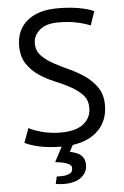

<svg xmlns="http://www.w3.org/2000/svg" viewBox="-61 -755 652 1006"><g transform="rotate(-5 265.5 -252.0)"><path d="M401 -178Q401 -220 376 -246.5Q351 -273 313.5 -293.5Q276 -314 232 -332Q188 -350 150.5 -375.5Q113 -401 88 -438.5Q63 -476 63 -534Q63 -616 120 -664Q177 -712 282 -712Q343 -712 393 -703Q443 -694 471 -680L446 -607Q423 -618 378.5 -628Q334 -638 278 -638Q212 -638 179 -608.5Q146 -579 146 -539Q146 -500 171 -474Q196 -448 233.5 -427.5Q271 -407 315 -387Q359 -367 396.5 -340.5Q434 -314 459 -277Q484 -240 484 -185Q484 -106 435 -55Q386 -4 298 8L279 43Q321 51 339.5 69Q358 87 358 118Q358 157 326 182.5Q294 208 236 208Q225 208 214 207Q203 206 191 204L200 165Q206 166 211 166Q216 166 221 166Q243 166 255.5 162Q268 158 274.5 152.5Q281 147 282.5 140Q284 133 284 127Q284 99 198 90L239 12Q167 11 119.5 0Q72 -11 46 -25L74 -100Q97 -87 142 -74.5Q187 -62 243 -62Q276 -62 305 -68.5Q334 -75 355 -89.5Q376 -104 388.5 -126Q401 -148 401 -178Z"/></g></svg>

Font: PT Sans
Style: Regular
Weight: 400
Version: Version 2.003W OFL; ttfautohint (v1.6)